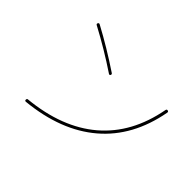

<svg xmlns="http://www.w3.org/2000/svg" viewBox="-131 -985 1262 1262"><g transform="rotate(45 500.0 -353.5)"><path d="M173.8 -686.5Q165 -691.4 169.9 -700.2Q174.8 -709 183.6 -704.1Q324.2 -628.9 465.8 -534.2Q474.6 -529.3 469.7 -519.5Q464.8 -511.7 456.1 -517.6Q322.3 -607.4 173.8 -686.5ZM190.4 -9.8Q190.4 -20.5 198.2 -21.5Q488.3 -49.8 663.6 -199.2Q838.9 -348.6 887.7 -611.3Q889.6 -622.1 899.9 -620.1Q910.2 -618.2 908.2 -607.4Q858.4 -337.9 677.7 -184.1Q497.1 -30.3 200.2 -1Q190.4 -1 190.4 -9.8Z"/></g></svg>

Font: Rounded Mgen+ 1mn thin
Style: Regular
Weight: 100
Designer: [Source Han Sans]
Ryoko NISHIZUKA  (kana & ideographs); Paul D. Hunt (Latin, Greek & Cyrillic); Wenlong ZHANG  (bopomofo
Version: Version 1.059.20150602